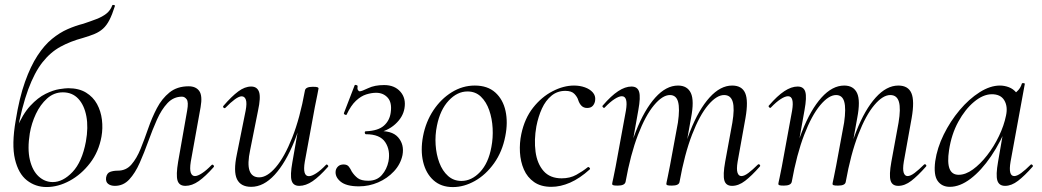

<svg xmlns="http://www.w3.org/2000/svg" viewBox="-20 -747 4237 781"><path d="M169.4 13.8Q124.4 13.8 89.6 -13.3Q54.8 -40.4 40.8 -99.7Q26.8 -159 43.8 -256.6Q58.6 -349.2 81.6 -413.7Q104.6 -478.2 132.5 -520.8Q160.4 -563.4 191.7 -588.9Q223 -614.4 255.3 -628.5Q287.6 -642.6 318.8 -650.4Q348.8 -660.4 372.5 -669.5Q396.2 -678.6 412.6 -691.5Q429 -704.4 436.6 -725Q437.8 -728.2 443.2 -726.7Q448.6 -725.2 447.6 -723Q436.4 -687.6 425 -665.5Q413.6 -643.4 399 -630.3Q384.4 -617.2 364.7 -609Q345 -600.8 317.2 -592.6Q266.4 -579 225.8 -556.8Q185.2 -534.6 152.8 -493.6Q120.4 -452.6 94.7 -383.1Q69 -313.6 48.6 -204.4L47.2 -223.4Q72.2 -283.2 103.1 -316.5Q134 -349.8 165.3 -365.2Q196.6 -380.6 221.4 -384.4Q246.2 -388.2 257.2 -388.2Q300.8 -388.2 329.9 -370.4Q359 -352.6 374.7 -323.7Q390.4 -294.8 394.6 -260Q398.8 -225.2 392.8 -191.4Q381.8 -129.8 346.3 -83.6Q310.8 -37.4 263.7 -11.8Q216.6 13.8 169.4 13.8ZM194.6 -6.4Q236 -6.4 274.9 -47.3Q313.8 -88.2 329.4 -171.2Q339.8 -229 331.3 -274.1Q322.8 -319.2 298.5 -345.3Q274.2 -371.4 235.6 -371.4Q199.4 -371.4 171.6 -346.4Q143.8 -321.4 126 -283.5Q108.2 -245.6 101.2 -204.6Q91 -141.2 101.5 -96.9Q112 -52.6 137.1 -29.5Q162.2 -6.4 194.6 -6.4Z M447.4 9Q430 9 419.6 0.7Q409.2 -7.6 411.6 -25.2Q414.8 -43 428.2 -47.9Q441.6 -52.8 459.4 -52.8Q493 -52.8 514.6 -77.8Q536.2 -102.8 551.9 -141.6Q567.6 -180.4 582.8 -224.4Q598 -268.4 618.3 -307.2Q638.6 -346 669.6 -371Q700.6 -396 747.4 -396Q776.8 -396 790.5 -376.9Q804.2 -357.8 796 -311.2L756 -89Q751.2 -58.6 756 -44.7Q760.8 -30.8 773 -30.8Q784 -30.8 801.8 -42.4Q819.6 -54 840.4 -75.4Q844.2 -79.4 848.2 -75Q852.2 -70.6 849.2 -67.4Q815.8 -29.6 788.4 -10.3Q761 9 734.2 9Q708.4 9 702 -13.2Q695.6 -35.4 704.6 -89L741.4 -298Q747.4 -332 739.4 -342.9Q731.4 -353.8 720.4 -353.8Q686 -353.8 661.4 -327.7Q636.8 -301.6 618.4 -260.2Q600 -218.8 583.3 -172.4Q566.6 -126 548.3 -84.6Q530 -43.2 505.9 -17.1Q481.8 9 447.4 9Z M1001.8 13Q959 13 943.9 -18.3Q928.8 -49.6 943.4 -119L979.2 -297Q985 -327.6 980.1 -341.4Q975.2 -355.2 963 -355.2Q952.2 -355.2 935.2 -342.8Q918.2 -330.4 897.4 -309Q893.4 -305 889.4 -309Q885.4 -313 889.4 -317Q922.2 -355 949 -375Q975.8 -395 1001.6 -395Q1026 -395 1033.7 -373.2Q1041.4 -351.4 1029.6 -297L997.8 -138Q985.4 -80.4 995 -53Q1004.6 -25.6 1034.4 -25.6Q1066.6 -25.6 1101.9 -66.8Q1137.2 -108 1168.6 -187.1Q1200 -266.2 1220.4 -378.8L1232.8 -377.8Q1213 -261.4 1177.6 -173.2Q1142.2 -85 1097.2 -36Q1052.2 13 1001.8 13ZM1197.2 9Q1172.4 9 1166.1 -12.7Q1159.8 -34.4 1169.2 -86.6L1220.4 -378.8Q1223 -394 1252.4 -394Q1266.8 -394 1271.3 -392.2Q1275.8 -390.4 1275.8 -387.6Q1275.8 -384.4 1270.8 -361.2Q1265.8 -338 1260.8 -312L1219.8 -89Q1210 -30.4 1236.4 -30.4Q1248 -30.4 1266.1 -42Q1284.2 -53.6 1305.6 -76Q1308.6 -80 1313 -75.5Q1317.4 -71 1313.6 -67.8Q1279.2 -28.8 1251.5 -9.9Q1223.8 9 1197.2 9Z M1443.2 -375.6Q1451.2 -375.6 1477.5 -388.3Q1503.8 -401 1542.4 -401Q1585 -401 1608.7 -374Q1632.4 -347 1625.2 -306Q1619 -270 1587.3 -241.5Q1555.6 -213 1507.8 -205L1511.8 -213Q1573.4 -218 1599.3 -188.6Q1625.2 -159.2 1617.2 -116Q1609.4 -79 1582.5 -50.1Q1555.6 -21.2 1518.2 -5.1Q1480.8 11 1440 11Q1388.4 11 1365 -8.6Q1341.6 -28.2 1345.6 -53Q1347.6 -63.2 1355.7 -70.6Q1363.8 -78 1377.8 -78Q1392 -78 1398.8 -69.3Q1405.6 -60.6 1411 -49Q1421.4 -33 1435.2 -22.4Q1449 -11.8 1478.2 -11.8Q1513 -11.8 1533.3 -35.1Q1553.6 -58.4 1560.2 -90.4Q1568.6 -136 1547.1 -168.5Q1525.6 -201 1468.8 -201Q1464.8 -201 1463.9 -207Q1463 -213 1468.8 -213Q1518.2 -215 1541.7 -235.9Q1565.2 -256.8 1569.4 -289.8Q1575 -329.8 1557 -349.7Q1539 -369.6 1510 -369.6Q1491.4 -369.6 1470 -363Q1448.6 -356.4 1428 -337.2Q1407.4 -318 1390 -281Q1389 -278 1383.5 -280.5Q1378 -283 1379 -287L1422.6 -400Q1423.8 -403 1429.7 -401Q1435.6 -399 1434.6 -396Q1432.8 -386 1436 -380.8Q1439.2 -375.6 1443.2 -375.6Z M1822 14Q1774.2 14 1743.3 -13.8Q1712.4 -41.6 1701.2 -88.6Q1690 -135.6 1700.8 -193Q1712 -251.6 1742.8 -298.1Q1773.6 -344.6 1817.6 -371.8Q1861.6 -399 1911.4 -399Q1963.4 -399 1994.8 -370.7Q2026.2 -342.4 2036.4 -295.5Q2046.6 -248.6 2035.4 -193Q2023.2 -129.8 1989.7 -82.9Q1956.2 -36 1911.8 -11Q1867.4 14 1822 14ZM1856.8 -11Q1898.4 -11 1932.7 -47.3Q1967 -83.6 1978.8 -149Q1986 -186 1983.9 -225.3Q1981.8 -264.6 1970 -298.6Q1958.2 -332.6 1936.2 -353.8Q1914.2 -375 1881.6 -375Q1840 -375 1805.2 -337.8Q1770.4 -300.6 1757.4 -236Q1749.4 -197.4 1752 -158Q1754.6 -118.6 1767.1 -85.2Q1779.6 -51.8 1802.4 -31.4Q1825.2 -11 1856.8 -11Z M2222.8 13Q2180.2 13 2152.5 -6.4Q2124.8 -25.8 2111 -57.6Q2097.2 -89.4 2095 -127.4Q2092.8 -165.4 2100.6 -202Q2114 -265.2 2148.3 -308.8Q2182.6 -352.4 2227.4 -375.7Q2272.2 -399 2315 -399Q2338.8 -399 2359.2 -391.7Q2379.6 -384.4 2391.3 -371Q2403 -357.6 2401 -340Q2400 -327.2 2392.1 -317.5Q2384.2 -307.8 2368.4 -307.8Q2354.2 -307.8 2345.4 -316.7Q2336.6 -325.6 2332 -340Q2328.8 -351.8 2317 -364.6Q2305.2 -377.4 2279.8 -377.4Q2247 -377.4 2223.1 -357.6Q2199.2 -337.8 2184.4 -305.4Q2169.6 -273 2161.8 -233Q2152 -178 2158.5 -129.6Q2165 -81.2 2191.1 -51.4Q2217.2 -21.6 2264.6 -21.6Q2298.4 -21.6 2324.3 -35.9Q2350.2 -50.2 2371 -67Q2373.8 -69 2377.8 -65Q2381.8 -61 2379 -58Q2338 -21 2298.9 -4Q2259.8 13 2222.8 13Z M2957.8 9Q2932.6 9 2926.4 -13.2Q2920.2 -35.4 2929.8 -89L2959 -248Q2968.6 -304.8 2960.6 -332.6Q2952.6 -360.4 2925.4 -360.4Q2895 -360.4 2860.4 -319.5Q2825.8 -278.6 2795.2 -199.6Q2764.6 -120.6 2744.2 -7.2L2732.6 -8.2Q2752.6 -125.4 2787.4 -213.5Q2822.2 -301.6 2866.2 -350.3Q2910.2 -399 2958.2 -399Q2998 -399 3011.3 -368.2Q3024.6 -337.4 3012.4 -267L2980.4 -89Q2975.4 -58.6 2979.9 -44.7Q2984.4 -30.8 2995.8 -30.8Q3007.6 -30.8 3024.5 -43.6Q3041.4 -56.4 3062.2 -77Q3066.2 -81 3070.2 -77Q3074.2 -73 3070.2 -69Q3037.6 -32 3011 -11.5Q2984.4 9 2957.8 9ZM2492.6 8Q2478.4 8 2474.2 6.3Q2470 4.6 2470 1.6Q2470 -1.6 2475.1 -24Q2480.2 -46.4 2484.2 -69.2L2526 -297Q2535.8 -355.6 2509.4 -355.6Q2497.8 -355.6 2479.7 -344Q2461.6 -332.4 2440.2 -310Q2437.2 -306 2432.8 -310.5Q2428.4 -315 2432.2 -318.2Q2465.8 -357.2 2494.4 -376.1Q2523 -395 2548.6 -395Q2573.4 -395 2579.8 -373.3Q2586.2 -351.6 2576.6 -299.4L2524.6 -7.2Q2521.2 8 2492.6 8ZM2713 8Q2698.8 8 2694.6 6.3Q2690.4 4.6 2690.4 1.6Q2690.4 -1.6 2695.9 -26.4Q2701.4 -51.2 2705.4 -74L2737.6 -248.4Q2745.8 -305.4 2738.2 -332.9Q2730.6 -360.4 2705 -360.4Q2675 -360.4 2640.3 -319Q2605.6 -277.6 2575.2 -198.5Q2544.8 -119.4 2524.6 -7.2L2512.2 -8.2Q2532 -124.8 2566.7 -212.9Q2601.4 -301 2645.5 -350Q2689.6 -399 2738 -399Q2776 -399 2790.3 -368.4Q2804.6 -337.8 2791 -267.4L2744.2 -7.2Q2742 8 2713 8Z M3633.8 9Q3608.6 9 3602.4 -13.2Q3596.2 -35.4 3605.8 -89L3635 -248Q3644.6 -304.8 3636.6 -332.6Q3628.6 -360.4 3601.4 -360.4Q3571 -360.4 3536.4 -319.5Q3501.8 -278.6 3471.2 -199.6Q3440.6 -120.6 3420.2 -7.2L3408.6 -8.2Q3428.6 -125.4 3463.4 -213.5Q3498.2 -301.6 3542.2 -350.3Q3586.2 -399 3634.2 -399Q3674 -399 3687.3 -368.2Q3700.6 -337.4 3688.4 -267L3656.4 -89Q3651.4 -58.6 3655.9 -44.7Q3660.4 -30.8 3671.8 -30.8Q3683.6 -30.8 3700.5 -43.6Q3717.4 -56.4 3738.2 -77Q3742.2 -81 3746.2 -77Q3750.2 -73 3746.2 -69Q3713.6 -32 3687 -11.5Q3660.4 9 3633.8 9ZM3168.6 8Q3154.4 8 3150.2 6.3Q3146 4.6 3146 1.6Q3146 -1.6 3151.1 -24Q3156.2 -46.4 3160.2 -69.2L3202 -297Q3211.8 -355.6 3185.4 -355.6Q3173.8 -355.6 3155.7 -344Q3137.6 -332.4 3116.2 -310Q3113.2 -306 3108.8 -310.5Q3104.4 -315 3108.2 -318.2Q3141.8 -357.2 3170.4 -376.1Q3199 -395 3224.6 -395Q3249.4 -395 3255.8 -373.3Q3262.2 -351.6 3252.6 -299.4L3200.6 -7.2Q3197.2 8 3168.6 8ZM3389 8Q3374.8 8 3370.6 6.3Q3366.4 4.6 3366.4 1.6Q3366.4 -1.6 3371.9 -26.4Q3377.4 -51.2 3381.4 -74L3413.6 -248.4Q3421.8 -305.4 3414.2 -332.9Q3406.6 -360.4 3381 -360.4Q3351 -360.4 3316.3 -319Q3281.6 -277.6 3251.2 -198.5Q3220.8 -119.4 3200.6 -7.2L3188.2 -8.2Q3208 -124.8 3242.7 -212.9Q3277.4 -301 3321.5 -350Q3365.6 -399 3414 -399Q3452 -399 3466.3 -368.4Q3480.6 -337.8 3467 -267.4L3420.2 -7.2Q3418 8 3389 8Z M3843.6 13Q3811.2 13 3794.1 -11.1Q3777 -35.2 3784.2 -91Q3792 -145.2 3818.7 -199.5Q3845.4 -253.8 3883.5 -299.1Q3921.6 -344.4 3964.7 -371.7Q4007.8 -399 4047.4 -399Q4065.8 -399 4083.6 -392.3Q4101.4 -385.6 4114.1 -370.3Q4126.8 -355 4128.8 -330.4L4086.4 -357Q4098.6 -359 4115.1 -373.4Q4131.6 -387.8 4136.6 -407Q4138.6 -410 4144.1 -408.8Q4149.6 -407.6 4148.6 -405.6L4090.6 -89Q4080.8 -30.8 4105.6 -30.8Q4117.2 -30.8 4134.4 -43.5Q4151.6 -56.2 4172.4 -77Q4175.4 -80 4179.4 -76Q4183.4 -72 4180.4 -69Q4147.8 -32 4121.1 -11.5Q4094.4 9 4068.4 9Q4043.6 9 4036.9 -12.9Q4030.2 -34.8 4039.8 -89L4064 -229L4081 -246Q4051.4 -170.4 4011.4 -111.6Q3971.4 -52.8 3928 -19.9Q3884.6 13 3843.6 13ZM3879.6 -36Q3907.6 -36 3937.6 -57.8Q3967.6 -79.6 3995.3 -115.2Q4023 -150.8 4043.5 -193.5Q4064 -236.2 4072.2 -277Q4080.2 -314 4065 -339.2Q4049.8 -364.4 4012.6 -363.6Q3978.2 -362.8 3942 -332.6Q3905.8 -302.4 3878 -251.6Q3850.2 -200.8 3840.4 -136Q3832.8 -85.8 3842.4 -60.9Q3852 -36 3879.6 -36Z"/></svg>

Font: Cormorant Light
Style: Italic
Weight: 300
Italic angle: -10°
Designer: Christian Thalmann (Catharsis Fonts)
Foundry: Catharsis Fonts
Version: Version 4.000